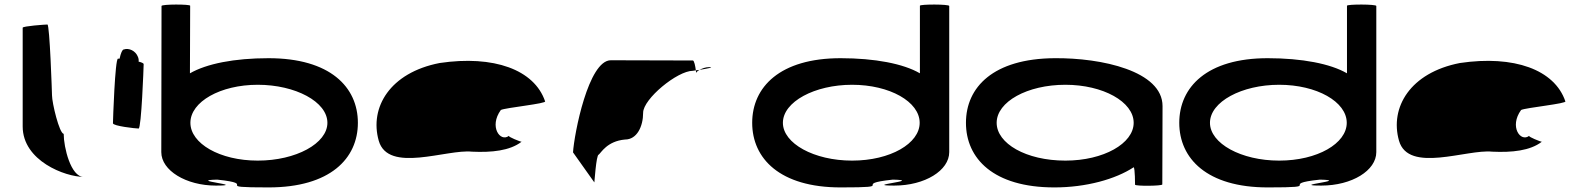

<svg xmlns="http://www.w3.org/2000/svg" viewBox="-20 -810 6925 838"><path d="M79 -258C79 -108 265 -38 345 -38C289 -38 258 -167 258 -226C239 -227 207 -361 207 -394C207 -401 197 -703 187 -703C177 -703 79 -696 79 -689Z M473 -272C473 -260 572 -249 585 -249C597 -249 607 -518 607 -530C607 -534 598 -538 585 -541C586 -548 585 -556 581 -564C571 -588 543 -602 520 -594C514 -594 507 -578 502 -554H495C482 -554 473 -284 473 -272Z M684 -146C684 -66 792 0 922 0C1067 0 791 -23 928 -26C1118 -6 894 8 1152 8C1421 8 1542 -118 1542 -274C1542 -430 1421 -556 1152 -556C1003 -556 882 -532 809 -490L810 -785C810 -792 685 -792 685 -784ZM811 -274C811 -366 942 -440 1105 -440C1269 -440 1409 -366 1409 -274C1409 -184 1272 -109 1105 -109C939 -109 811 -184 811 -274Z M1633 -196C1674 -52 1930 -160 2040 -148C2126 -144 2205 -152 2256 -191C2248 -193 2199 -212 2201 -217C2164 -188 2113 -257 2166 -330C2186 -340 2369 -358 2359 -368C2312 -506 2135 -570 1899 -535C1682 -493 1592 -341 1633 -196ZM2201 -217C2201 -217 2201 -218 2201 -218C2201 -218 2201 -217 2201 -217ZM2257 -192 2256 -191C2258 -191 2258 -191 2257 -190Z M2481 -145 2574 -14C2574 -6 2582 -135 2593 -135C2603 -142 2629 -194 2708 -201C2760 -201 2787 -258 2787 -318C2787 -378 2936 -501 3004 -501C3004 -501 3009 -502 3017 -503C3015 -520 3010 -546 3004 -546C3004 -546 2788 -547 2646 -547C2548 -547 2486 -225 2481 -145ZM3017 -503C3018 -498 3018 -494 3018 -491C3018 -494 3024 -500 3033 -505C3027 -504 3022 -504 3017 -503ZM3033 -505C3063 -510 3102 -517 3075 -517C3059 -517 3044 -511 3033 -505Z M3263 -274C3263 -118 3384 8 3649 8C3908 8 3687 -6 3877 -26C4016 -23 3737 0 3883 0C4017 0 4123 -66 4123 -146V-784C4123 -792 3995 -792 3995 -785V-490C3923 -532 3798 -556 3649 -556C3384 -556 3263 -430 3263 -274ZM3397 -274C3397 -366 3536 -440 3699 -440C3863 -440 3994 -366 3994 -274C3994 -184 3866 -109 3699 -109C3533 -109 3397 -184 3397 -274Z M4196 -274C4196 -118 4316 8 4582 8C4721 8 4849 -28 4928 -80C4934 -76 4934 -4 4934 -4C4934 3 5053 2 5053 -5L5054 -347C5054 -500 4788 -558 4582 -556C4316 -554 4196 -430 4196 -274ZM4330 -274C4330 -366 4464 -440 4630 -440C4794 -440 4928 -366 4928 -274C4928 -184 4797 -109 4630 -109C4458 -109 4330 -184 4330 -274Z M5127 -274C5127 -118 5248 8 5513 8C5772 8 5551 -6 5741 -26C5880 -23 5601 0 5747 0C5881 0 5987 -66 5987 -146V-784C5987 -792 5859 -792 5859 -785V-490C5787 -532 5662 -556 5513 -556C5248 -556 5127 -430 5127 -274ZM5261 -274C5261 -366 5400 -440 5563 -440C5727 -440 5858 -366 5858 -274C5858 -184 5730 -109 5563 -109C5397 -109 5261 -184 5261 -274Z M6086 -196C6127 -52 6383 -160 6493 -148C6579 -144 6658 -152 6709 -191C6701 -193 6652 -212 6654 -217C6617 -188 6566 -257 6619 -330C6639 -340 6822 -358 6812 -368C6765 -506 6588 -570 6352 -535C6135 -493 6045 -341 6086 -196ZM6654 -217C6654 -217 6654 -218 6654 -218C6654 -218 6654 -217 6654 -217ZM6710 -192 6709 -191C6711 -191 6711 -191 6710 -190Z"/></svg>

Font: Ampere
Style: SCUltExt
Weight: 400
Version: Version 1